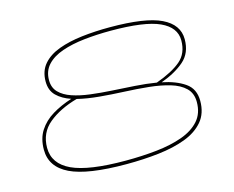

<svg xmlns="http://www.w3.org/2000/svg" viewBox="-100 -856 1234 1012"><g transform="rotate(-15 517.0 -350.0)"><path d="M473 10Q261 10 166 -36Q71 -82 71 -176Q71 -237 98.5 -279.5Q126 -322 173 -350.5Q220 -379 280 -398Q232 -414 202.5 -443Q173 -472 173 -521Q173 -578 205 -615Q237 -652 292.5 -672.5Q348 -693 420 -701.5Q492 -710 573 -710Q767 -710 853 -668.5Q939 -627 939 -547Q939 -472 890 -429.5Q841 -387 763 -359Q838 -344 886 -311Q934 -278 934 -212Q934 -144 897 -100.5Q860 -57 796 -33Q732 -9 649 0.5Q566 10 473 10ZM192 -523Q192 -482 217 -456.5Q242 -431 284.5 -416.5Q327 -402 382.5 -395Q438 -388 499 -384.5Q560 -381 621.5 -377Q683 -373 738 -364Q827 -396 873.5 -435.5Q920 -475 920 -546Q920 -617 839 -654Q758 -691 573 -691Q497 -691 428.5 -683.5Q360 -676 306.5 -657.5Q253 -639 222.5 -606Q192 -573 192 -523ZM90 -181Q90 -94 181 -51.5Q272 -9 474 -9Q563 -9 642.5 -17.5Q722 -26 783.5 -48Q845 -70 880 -109.5Q915 -149 915 -211Q915 -259 885.5 -287.5Q856 -316 805.5 -331Q755 -346 691.5 -352.5Q628 -359 559.5 -362Q491 -365 425.5 -371Q360 -377 307 -390Q211 -363 150.5 -313Q90 -263 90 -181Z"/></g></svg>

Font: Georama ExtraExtended Thin
Style: Italic
Weight: 100
Width: 8
Italic angle: -9°
Designer: Jean-Baptiste Levee
Foundry: Production Type
Version: Version 1.000